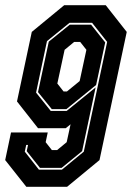

<svg xmlns="http://www.w3.org/2000/svg" viewBox="-40 -720 508 740"><path d="M367.5 -700 448.5 -597 343.5 -103 218.5 0H61.5L-20 -103L2.5 -209.5H144L136 -172L160 -141.5H180L217 -172L232 -241L213.5 -226H106.5L25.5 -329L82.5 -597L207.5 -700ZM315 -632H228L141 -561.5L99 -363L155.5 -292.5H217L328.5 -383L276.5 -137.5L197.5 -73H114L63 -137.5L68 -161.5H61L55.5 -135.5L110 -66H198.5L283 -135.5L373 -558.5ZM311 -625 365.5 -556.5 330.5 -392.5 216 -299.5H159.5L106.5 -365L148 -559.5L229 -625ZM269 -558.5H246L209 -528L181 -398L205 -367.5H218L267 -407.5L293 -528Z"/></svg>

Font: Tourney Condensed ExtraBold
Style: Italic
Weight: 800
Width: 3
Italic angle: -12°
Designer: Tyler Finck
Foundry: Etcetera Type Co
Version: Version 1.010; ttfautohint (v1.8.3)